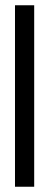

<svg xmlns="http://www.w3.org/2000/svg" viewBox="-20 -640 187 730"><path d="M37 70H110V-620H37Z"/></svg>

Font: Charger Sport
Style: Df
Weight: 400
Designer: Jasper
Foundry: Cannot Into Space Fonts
Version: Version 1.1